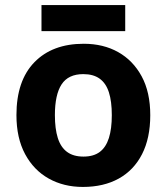

<svg xmlns="http://www.w3.org/2000/svg" viewBox="-20 -729 659 759"><path d="M574 -273.8Q574 -183 541.5 -119.5Q509 -56 449.3 -23Q389.7 10 307.6 10Q232 10 172.7 -23.1Q113.4 -56.2 79.2 -119.8Q45 -183.4 45 -274Q45 -410 116 -483Q187 -556 311 -556Q388.4 -556 447.2 -523Q506 -490 540 -427.3Q574 -364.5 574 -273.8ZM197 -273.8Q197 -220 208.5 -183.5Q220 -147 245 -128.5Q270 -110 310 -110Q350 -110 374.5 -128.5Q399 -147 410.5 -183.5Q422 -220 422 -273.6Q422 -328 410.5 -364Q399 -400 374 -418Q349.1 -436 309.3 -436Q250 -436 223.5 -395.5Q197 -355 197 -273.8ZM475 -709V-606H144V-709Z"/></svg>

Font: Noto Sans Thaana
Style: Regular
Weight: 400
Designer: Monotype Design Team
Foundry: Monotype Imaging Inc.
Version: Version 2.001